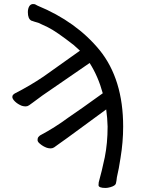

<svg xmlns="http://www.w3.org/2000/svg" viewBox="-20 -743 715 951"><path d="M315 -61Q276 -33 266 -26Q256 -19 248 -13Q240 -8 231 -8Q222 -8 212 -11Q193 -18 179 -30Q166 -40 166 -49Q166 -54 167 -58Q169 -65 178 -72Q253 -112 319 -161Q377 -200 489 -281Q466 -365 424 -431L190 -270Q152 -242 142 -234.5Q132 -227 124 -221.5Q116 -216 107 -216Q98 -216 88 -219Q68 -227 54.5 -240Q41 -253 41 -263Q41 -266 42.5 -270Q44 -274 53 -280Q128 -318 196 -364Q250 -403 376 -492Q349 -516 345 -520Q258 -588 217 -608Q176 -628 170 -630Q148 -636 138 -640H137L135 -641Q118 -650 118 -683Q118 -700 125 -712Q132 -723 144 -723Q149 -723 153 -722L166 -715Q358 -636 474 -494Q590 -350 590 -116Q590 -40 577 39Q569 93 559 135Q557 155 554 166Q551 177 527 184Q513 188 503 188Q468 188 468 174Q468 169 469 160Q484 107 499 36Q513 -34 513 -116Q512 -158 506 -201Z"/></svg>

Font: Moon Stars Kai
Style: Bold
Weight: 700
Designer: GuiWonder
Version: Version 1.101